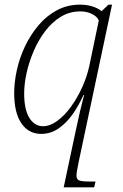

<svg xmlns="http://www.w3.org/2000/svg" viewBox="-20 -566 529 826"><path d="M307 -9Q314 -43 323.5 -83.5Q333 -124 342 -157H339Q320 -114 293.5 -76Q267 -38 233 -14Q199 10 157 10Q103 10 72 -35.5Q41 -81 41 -166Q41 -212 52.5 -264.5Q64 -317 87.5 -366.5Q111 -416 145.5 -457Q180 -498 225 -522Q270 -546 325 -546Q350 -546 374 -539.5Q398 -533 417 -518L447 -546H462L319 128Q315 149 312 164.5Q309 180 309 189Q309 205 320 210Q331 215 367 215H391L385 240H254ZM165 -23Q195 -23 226.5 -46Q258 -69 285.5 -107Q313 -145 334 -191.5Q355 -238 365 -286L405 -478Q398 -495 375.5 -506Q353 -517 326 -517Q279 -517 241 -493.5Q203 -470 174 -431.5Q145 -393 125 -346.5Q105 -300 94.5 -252.5Q84 -205 84 -164Q84 -94 106.5 -58.5Q129 -23 165 -23Z"/></svg>

Font: Noto Serif ExtraLight
Style: Italic
Weight: 200
Italic angle: -12°
Designer: Monotype Design Team
Foundry: Monotype Imaging Inc.
Version: Version 2.014; ttfautohint (v1.8.4.7-5d5b)